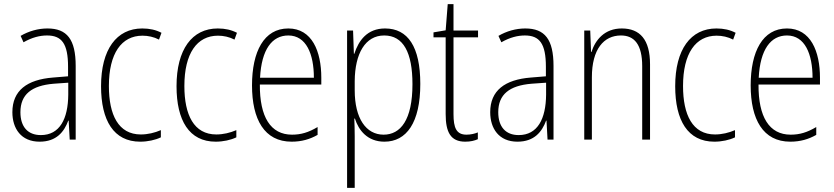

<svg xmlns="http://www.w3.org/2000/svg" viewBox="-20 -677 4045 931"><path d="M210 -539C165 -539 119 -526 80 -503L94 -472C136 -496 174 -505 208 -505C279 -505 310 -466 310 -353V-307L237 -301C111 -291 40 -238 40 -133C40 -54 82 10 172 10C254 10 291 -38 311 -92H313L318 0H347V-357C347 -486 305 -539 210 -539ZM240 -271 311 -276V-218C310 -101 270 -22 178 -22C115 -22 79 -62 79 -133C79 -219 133 -262 240 -271Z M660 10C696 10 733 2 760 -11V-46C730 -33 696 -25 663 -25C554 -25 508 -120 508 -260C508 -418 569 -504 671 -504C698 -504 726 -498 751 -485L763 -518C736 -532 706 -539 670 -539C545 -539 470 -437 470 -259C470 -93 531 10 660 10Z M1026 10C1062 10 1099 2 1126 -11V-46C1096 -33 1062 -25 1029 -25C920 -25 874 -120 874 -260C874 -418 935 -504 1037 -504C1064 -504 1092 -498 1117 -485L1129 -518C1102 -532 1072 -539 1036 -539C911 -539 836 -437 836 -259C836 -93 897 10 1026 10Z M1378 -539C1260 -539 1202 -427 1202 -263C1202 -98 1262 10 1394 10C1443 10 1483 -2 1520 -23V-61C1476 -35 1440 -24 1396 -24C1292 -24 1239 -110 1240 -267H1538V-300C1538 -428 1493 -539 1378 -539ZM1378 -505C1465 -505 1502 -415 1502 -300H1241C1248 -437 1299 -505 1378 -505Z M1847 -539C1761 -539 1719 -481 1698 -416H1696L1692 -529H1663V234H1700V-16C1700 -48 1699 -79 1698 -102H1701C1719 -45 1762 10 1844 10C1951 10 2018 -82 2018 -270C2018 -450 1958 -539 1847 -539ZM1843 -505C1936 -505 1980 -422 1980 -269C1980 -95 1922 -24 1840 -24C1755 -24 1700 -103 1700 -239V-284C1701 -417 1751 -505 1843 -505Z M2242 -24C2193 -24 2179 -57 2179 -124V-496H2298V-529H2179V-657H2151L2141 -530L2082 -520V-496H2141V-124C2141 -36 2165 10 2236 10C2262 10 2281 5 2297 -2V-35C2283 -29 2263 -24 2242 -24Z M2527 -539C2482 -539 2436 -526 2397 -503L2411 -472C2453 -496 2491 -505 2525 -505C2596 -505 2627 -466 2627 -353V-307L2554 -301C2428 -291 2357 -238 2357 -133C2357 -54 2399 10 2489 10C2571 10 2608 -38 2628 -92H2630L2635 0H2664V-357C2664 -486 2622 -539 2527 -539ZM2557 -271 2628 -276V-218C2627 -101 2587 -22 2495 -22C2432 -22 2396 -62 2396 -133C2396 -219 2450 -262 2557 -271Z M2995 -539C2912 -539 2867 -484 2848 -425H2846L2842 -529H2813V0H2850V-302C2850 -439 2908 -505 2991 -505C3056 -505 3094 -461 3094 -356V0H3132V-365C3132 -485 3083 -539 2995 -539Z M3444 10C3480 10 3517 2 3544 -11V-46C3514 -33 3480 -25 3447 -25C3338 -25 3292 -120 3292 -260C3292 -418 3353 -504 3455 -504C3482 -504 3510 -498 3535 -485L3547 -518C3520 -532 3490 -539 3454 -539C3329 -539 3254 -437 3254 -259C3254 -93 3315 10 3444 10Z M3796 -539C3678 -539 3620 -427 3620 -263C3620 -98 3680 10 3812 10C3861 10 3901 -2 3938 -23V-61C3894 -35 3858 -24 3814 -24C3710 -24 3657 -110 3658 -267H3956V-300C3956 -428 3911 -539 3796 -539ZM3796 -505C3883 -505 3920 -415 3920 -300H3659C3666 -437 3717 -505 3796 -505Z"/></svg>

Font: Noto Sans Arabic UI Cn XLt
Style: Regular
Weight: 200
Width: 3
Designer: Monotype Design Team, Nadine Chahine and Nizar Qandah
Foundry: Monotype Imaging Inc.
Version: Version 2.010